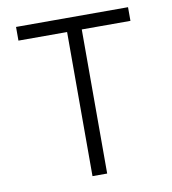

<svg xmlns="http://www.w3.org/2000/svg" viewBox="-79 -762 744 831"><g transform="rotate(-10 293.0 -346.5)"><path d="M260.7 0H325.2V-633.3H539.1V-693.4H46.9V-633.3H260.7Z"/></g></svg>

Font: Cascadia Mono NF Light
Style: Regular
Weight: 300
Monospace: yes
Designer: Aaron Bell
Foundry: Saja Typeworks
Version: Version 2404.023